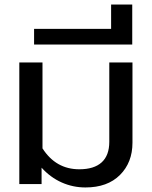

<svg xmlns="http://www.w3.org/2000/svg" viewBox="-20 -810 668 845"><path d="M163 -72V0H65V-535H167V-157Q226 -65 329 -65Q394 -65 427.5 -95.5Q461 -126 461 -186V-535H563V-182Q563 -95 508 -40Q453 15 356 15Q301 15 251.5 -7Q202 -29 163 -72Z M130 -683H469V-790H562V-614H130Z"/></svg>

Font: Prompt
Style: Regular
Weight: 400
Designer: Katatrad Team
Foundry: CadsonDemak
Version: Version 1.001